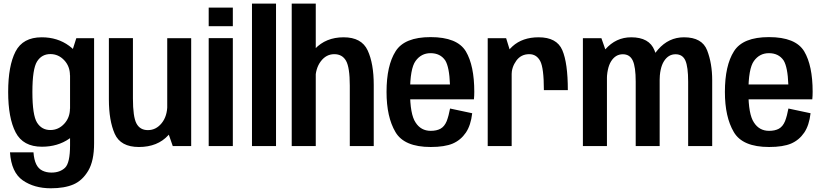

<svg xmlns="http://www.w3.org/2000/svg" viewBox="-20 -805 4534 1058"><path d="M260 232.5Q335.5 232.5 384.8 211.2Q434 190 466.2 135.8Q498.5 81.5 498.5 -15.5V-594.5H400.5L366 -486.5V-4.5Q366 93.5 338 119.8Q310 146 263.5 146Q235.5 146 213.5 135.2Q191.5 124.5 179.5 99.8Q167.5 75 164.5 34.5H35Q42.5 145 105.5 188.8Q168.5 232.5 260 232.5ZM211 3.5Q298 3.5 361.8 -40.8Q425.5 -85 425.5 -146.5L365.5 -206.5Q365.5 -157 333.8 -122.8Q302 -88.5 257.5 -88.5Q210 -88.5 184.2 -129.2Q158.5 -170 158.5 -298Q158.5 -425.5 184.2 -466.2Q210 -507 257.5 -507Q302 -507 333.8 -473.2Q365.5 -439.5 365.5 -390L425 -445.5Q425 -505.5 361 -552.5Q297 -599.5 210 -599.5Q106 -599.5 65.5 -520.8Q25 -442 25 -298.5Q25 -155 66 -75.8Q107 3.5 211 3.5Z M932 0H1033.5V-594.5H901.5V-88ZM712.5 -595H580V-257.5Q580 -140.5 612.2 -67.8Q644.5 5 745.5 5Q848.5 5 907.8 -60.2Q967 -125.5 967 -200.5L902 -227Q902 -165 871 -126.5Q840 -88 795 -88Q751.5 -88 732 -124.5Q712.5 -161 712.5 -262.5Z M1130 0H1263V-595H1130ZM1130 -763V-660.5H1263V-763Z M1368.5 0H1501V-785H1368.5Z M1587.5 0H1720V-785H1587.5ZM1907.5 0H2039.5V-337Q2039.5 -455 2006 -527.2Q1972.5 -599.5 1873.5 -599.5Q1775.5 -599.5 1714.8 -534.8Q1654 -470 1654 -394L1718 -366Q1718 -428 1747.8 -467.2Q1777.5 -506.5 1822 -506.5Q1866 -506.5 1886.8 -470Q1907.5 -433.5 1907.5 -333Z M2353.5 5V-84Q2299.5 -84 2270 -130Q2239.5 -175 2239.5 -298.5Q2239.5 -427 2270 -469Q2301 -512 2352.5 -512Q2406 -512 2433.5 -472Q2456 -435.5 2459.5 -339.5H2227V-257.5H2591.5Q2593.5 -276.5 2593.5 -299Q2593.5 -443.5 2547 -522Q2499.5 -600.5 2352.5 -600.5Q2209 -600.5 2160 -522.5Q2110 -444 2110 -298.5Q2110 -160.5 2159 -77.5Q2207 5 2353.5 5ZM2353.5 -84V5Q2430.5 5 2475 -14Q2519 -33 2547 -74Q2574.5 -114.5 2582 -181L2460 -207Q2453 -168 2441.5 -137.5Q2429 -107.5 2407 -95.5Q2385.5 -84 2353.5 -84Z M2977 -308.5H3109Q3109 -458 3078.5 -528.8Q3048 -599.5 2948 -599.5Q2859 -599.5 2803.8 -549.5Q2748.5 -499.5 2748.5 -419L2799 -391.5Q2799 -434.5 2825 -470.5Q2851 -506.5 2896.5 -506.5Q2936.5 -506.5 2956.8 -468.5Q2977 -430.5 2977 -308.5ZM2667.5 0H2799.5V-496L2769 -594.5H2667.5Z M3192 0H3324.5V-507L3294 -594.5H3192ZM3483 0H3615V-363.5Q3615 -455.5 3586.5 -527.5Q3558 -599.5 3458 -599.5Q3374 -599.5 3315.5 -533Q3257 -466.5 3257 -388L3323.5 -353.5Q3323.5 -429.5 3347.8 -467.8Q3372 -506 3412 -506Q3450.5 -506 3466.8 -471.2Q3483 -436.5 3483 -355ZM3772 0H3904.5V-363.5Q3904.5 -455 3876.8 -527.2Q3849 -599.5 3749 -599.5Q3665 -599.5 3606.2 -532.2Q3547.5 -465 3547.5 -388L3614.5 -353.5Q3614.5 -429.5 3638.8 -467.8Q3663 -506 3702.5 -506Q3741.5 -506 3756.8 -471.2Q3772 -436.5 3772 -355Z M4218 5V-84Q4164 -84 4134.5 -130Q4104 -175 4104 -298.5Q4104 -427 4134.5 -469Q4165.5 -512 4217 -512Q4270.5 -512 4298 -472Q4320.5 -435.5 4324 -339.5H4091.5V-257.5H4456Q4458 -276.5 4458 -299Q4458 -443.5 4411.5 -522Q4364 -600.5 4217 -600.5Q4073.5 -600.5 4024.5 -522.5Q3974.5 -444 3974.5 -298.5Q3974.5 -160.5 4023.5 -77.5Q4071.5 5 4218 5ZM4218 -84V5Q4295 5 4339.5 -14Q4383.5 -33 4411.5 -74Q4439 -114.5 4446.5 -181L4324.5 -207Q4317.5 -168 4306 -137.5Q4293.5 -107.5 4271.5 -95.5Q4250 -84 4218 -84Z"/></svg>

Font: Anybody SemiCondensed SemiBold
Style: Regular
Weight: 600
Width: 4
Version: Version 1.113;gftools[0.9.25]